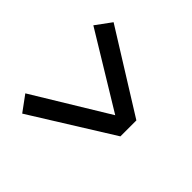

<svg xmlns="http://www.w3.org/2000/svg" viewBox="-159 -799 918 918"><g transform="rotate(45 300.0 -340.0)"><path d="M110 -31 52 -110 430 -340 52 -570 110 -649 519 -394V-286Z"/></g></svg>

Font: Iosevka Extended
Style: Bold
Weight: 700
Width: 7
Monospace: yes
Designer: Belleve Invis
Foundry: Belleve Invis
Version: Version 32.5.0; ttfautohint (v1.8.4)